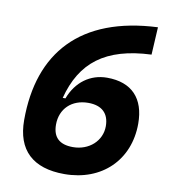

<svg xmlns="http://www.w3.org/2000/svg" viewBox="-80 -765 746 843"><g transform="rotate(10 293.0 -343.0)"><path d="M262.7 9.8C430.2 9.8 544.4 -102.1 544.4 -264.2C544.4 -376.5 485.8 -439.5 375 -439.5C300.8 -439.5 239.3 -395.5 210.4 -318.4H198.2C240.7 -481.4 344.2 -564.5 549.3 -573.2L556.2 -696.3C212.9 -680.7 48.3 -493.7 48.3 -193.4C48.3 -59.6 122.1 9.8 262.7 9.8ZM279.3 -113.3C219.2 -113.3 189.5 -141.6 189.5 -197.8C189.5 -268.6 239.3 -316.4 313 -316.4C374 -316.4 406.2 -285.2 406.2 -228.5C406.2 -163.1 351.6 -113.3 279.3 -113.3Z"/></g></svg>

Font: Cascadia Mono NF
Style: Bold Italic
Weight: 700
Italic angle: -10°
Monospace: yes
Designer: Aaron Bell
Foundry: Saja Typeworks
Version: Version 2404.023